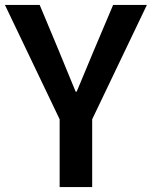

<svg xmlns="http://www.w3.org/2000/svg" viewBox="-25 -759 616 779"><path d="M217 0V-275L-5 -739H136L215 -550Q232 -509 248 -469.5Q264 -430 282 -387H286Q304 -430 320.5 -469.5Q337 -509 354 -550L434 -739H571L349 -275V0Z"/></svg>

Font: Noto Sans JP Thin SemiBold
Style: Regular
Weight: 600
Version: Version 2.004-H2;hotconv 1.0.118;makeotfexe 2.5.65603